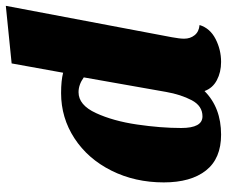

<svg xmlns="http://www.w3.org/2000/svg" viewBox="-80 -680 780 660"><g transform="rotate(-90 310.0 -350.0)"><path d="M507 -107Q507 -86 519 -71Q531 -56 554 -54Q543 -18 506 1Q469 20 427 20Q392 20 364.5 5.5Q337 -9 327 -37Q270 20 177 20Q95 20 54 -32Q13 -84 13 -177Q13 -276 53.5 -357Q94 -438 164.5 -484Q235 -530 320 -530Q363 -530 390 -523L422 -700L620 -720L512 -149Q507 -122 507 -107ZM323 -470Q279 -470 251.5 -410.5Q224 -351 212 -269Q200 -187 200 -117Q200 -44 240 -44Q276 -44 295.5 -81Q315 -118 324 -169L374 -452Q349 -470 323 -470Z"/></g></svg>

Font: Sansita ExtraBold Italic
Style: Regular
Weight: 800
Italic angle: -11°
Designer: Pablo Cosgaya
Foundry: Omnibus-Type
Version: Version 1.006